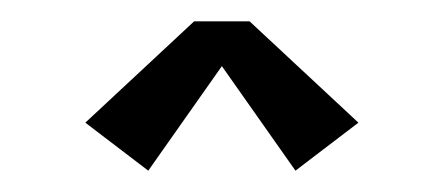

<svg xmlns="http://www.w3.org/2000/svg" viewBox="-20 -720 416 180"><path d="M316 -605 214 -700H162L60 -605L119 -560L188 -658L257 -560Z"/></svg>

Font: Space Cowgirl Black
Style: Regular
Weight: 900
Designer: Valery Marier
Foundry: Valery Marier
Version: Version 1.000;hotconv 1.0.109;makeotfexe 2.5.65596